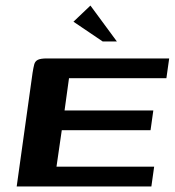

<svg xmlns="http://www.w3.org/2000/svg" viewBox="-20 -670 628 690"><path d="M40 0 97 -408Q100 -427 103 -438.5Q106 -450 116 -455Q126 -460 149 -460H588L578 -389H228L212 -273H531L521 -202H202L183 -71H534L524 0ZM349 -521 244 -592 305 -650 400 -521Z"/></svg>

Font: Genos Thin SemiBold
Style: Italic
Weight: 600
Italic angle: -8°
Version: Version 1.010